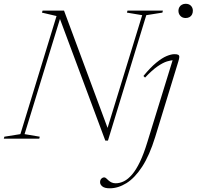

<svg xmlns="http://www.w3.org/2000/svg" viewBox="-49 -731 1036 1012"><path d="M525.5 -36.5 510 -31 700.5 -651 620 -664.5 623 -675H809.5L807 -664.5L722 -651L520 10H506L260.5 -648.5L275 -657L80.5 -24L160.5 -10.5L158 0H-29L-26 -10.5L58.5 -24L249 -646.5L172 -664.5L175.5 -675H288.5ZM891.5 -674.5Q891.5 -684.5 896.2 -693Q901 -701.5 909.8 -706.2Q918.5 -711 929.5 -711Q947.5 -711 957.5 -700.5Q967.5 -690 967.5 -674.5Q967.5 -663.5 963.2 -654.8Q959 -646 950.2 -641Q941.5 -636 929.5 -636Q912.5 -636 902 -647Q891.5 -658 891.5 -674.5ZM769 -9Q739 88.5 700 148Q661 207.5 617.2 234.5Q573.5 261.5 529.5 261.5Q503 261.5 490.8 251.8Q478.5 242 478.5 229.5Q478.5 217.5 485.2 210.8Q492 204 500.5 204Q505.5 204 510.8 208.8Q516 213.5 523.5 220.5Q531 227 540 231Q549 235 560.5 235Q583 235 604.5 224.2Q626 213.5 647.2 188.8Q668.5 164 688.8 121.8Q709 79.5 728 17L864.5 -425.5L868.5 -413.5Q852.5 -414 831 -407.2Q809.5 -400.5 781.2 -381Q753 -361.5 715.5 -322L707 -330.5Q743.5 -375 774.2 -400.2Q805 -425.5 829.2 -435.5Q853.5 -445.5 870.5 -445.5Q885 -445.5 890.8 -442Q896.5 -438.5 896 -430Q895.5 -421.5 891 -407Z"/></svg>

Font: Newsreader 24pt ExtraLight
Style: Italic
Weight: 250
Italic angle: -17°
Designer: Hugues Gentile
Foundry: Production Type
Version: Version 1.003